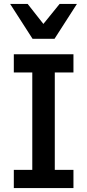

<svg xmlns="http://www.w3.org/2000/svg" viewBox="-20 -950 441 970"><path d="M351.1 0H49.8V-91.8H143.1V-584H49.8V-675.8H351.1V-584H256.8V-91.8H351.1ZM255.4 -753.9H144.5L31.2 -930.2H119.6L199.2 -829.1L281.2 -930.2H368.7Z"/></svg>

Font: Clear Sans Medium
Style: Regular
Weight: 500
Foundry: Intel Corporation
Version: Version 1.00